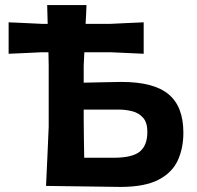

<svg xmlns="http://www.w3.org/2000/svg" viewBox="-20 -733 778 757"><path d="M161.5 0Q164.5 -61.5 166.8 -114Q169 -166.5 172 -233.5V-474.5Q171.5 -502.5 171 -527H144Q115 -525.5 82 -524Q49 -522.5 14 -521V-645Q49 -643.5 82 -642Q115 -640.5 144 -639H168Q167 -672.5 166 -713H321Q320.5 -694 319.5 -675.8Q318.5 -657.5 317.5 -639H416.5Q445.5 -640.5 478.5 -642Q511.5 -643.5 546.5 -645V-521Q507.5 -523 478 -524.2Q448.5 -525.5 416.5 -527H312.5Q311 -500.5 310 -474.5V-407Q339.5 -408 378.2 -408.5Q417 -409 458.5 -410Q586 -410 644.5 -361.5Q703 -313 703 -209.5Q703 -149 681 -100.8Q659 -52.5 604.8 -24.2Q550.5 4 454 4Q366.5 2.5 296 1.8Q225.5 1 161.5 0ZM312 -111H428Q501 -111 531 -135.2Q561 -159.5 561 -213Q561 -250 544 -269Q527 -288 501 -294.5Q475 -301 447 -301H310V-264.5Q310.5 -222 310.8 -185.2Q311 -148.5 312 -111Z"/></svg>

Font: Commissioner Loud SemiBold
Style: Regular
Weight: 600
Designer: Kostas Bartsokas
Foundry: Kostas Bartsokas
Version: Version 1.000; ttfautohint (v1.8.3)